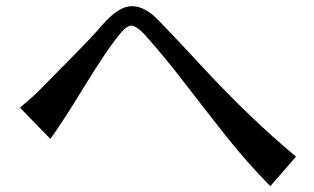

<svg xmlns="http://www.w3.org/2000/svg" viewBox="-20 -643 1040 635"><path d="M45.9 -287.1Q86.9 -320.3 118.7 -353Q150.4 -385.7 217.8 -453.6Q285.2 -521.5 319.3 -561.5Q372.1 -622.1 415.5 -622.6Q459 -623 504.9 -575.2Q580.1 -497.1 647.5 -423.8Q807.6 -251 959 -125L874 -27.3Q795.9 -106.4 726.1 -194.8Q656.2 -283.2 589.8 -369.6Q523.4 -456.1 457 -530.3Q429.7 -558.6 413.6 -558.1Q397.5 -557.6 372.1 -525.4Q331.1 -474.6 255.9 -352.1Q180.7 -229.5 146.5 -183.6Z"/></svg>

Font: GenEi LateMin v2
Style: Medium
Weight: 500
Designer: o_tamon (Modified)
Foundry: o_tamon / Adobe Systems Incorporated / FONT 910 / Philipp H. Poll
Version: Version 2.1;Original Version 1.004